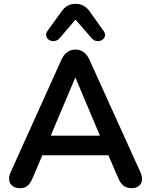

<svg xmlns="http://www.w3.org/2000/svg" viewBox="-20 -971 784 999"><path d="M373 -869 458 -771C491 -736 547 -772 519 -810L447 -911C427 -939 403 -951 373 -951C343 -951 319 -939 300 -911L227 -810C200 -772 256 -736 289 -771ZM84 8C118 8 134 -8 151 -47L200 -163H544L594 -47C610 -10 628 8 665 8C710 8 732 -27 711 -74L446 -659C429 -697 404 -713 373 -713C341 -713 316 -697 299 -659L35 -74C14 -28 37 8 84 8ZM373 -566 500 -265H244L371 -566Z"/></svg>

Font: Nunito
Style: Bold
Weight: 700
Designer: Vernon Adams
Foundry: Vernon Adams
Version: Version 3.602